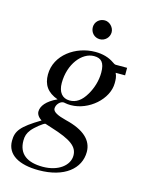

<svg xmlns="http://www.w3.org/2000/svg" viewBox="-121 -681 742 963"><g transform="rotate(15 250.0 -200.0)"><path d="M350 -557C350 -582 327 -606 302 -606C274 -606 252 -585 252 -558C252 -530 273 -508 301 -508C328 -508 350 -530 350 -557ZM471 -366V-405H411C408 -405 403 -407 395 -413C368 -432 335 -441 297 -441C196 -441 96 -372 96 -270C96 -218 119 -182 175 -162C121 -137 98 -107 98 -78C98 -65 107 -50 125 -39C27 20 8 47 8 98C8 170 73 206 175 206C308 206 385 142 385 55C385 -5 339 -49 243 -72C199 -83 172 -96 172 -114C172 -135 191 -155 208 -155C210 -155 212 -155 215 -154C224 -152 235 -151 246 -151C339 -151 431 -231 431 -315C431 -332 431 -348 422 -366ZM352 -348C352 -306 339 -265 319 -231C295 -190 268 -172 234 -172C196 -172 174 -200 174 -247C174 -346 234 -419 296 -419C333 -419 352 -401 352 -348ZM325 90C325 141 271 184 190 184C110 184 63 152 63 82C63 59 68 43 83 24C97 6 139 -28 148 -28C159 -24 169 -21 182 -17C289 16 325 44 325 90Z"/></g></svg>

Font: STIXGeneral
Style: Italic
Weight: 400
Italic angle: -16.33°
Designer: MicroPress Inc., with final additions and corrections provided by Coen Hoffman, Elsevier (retired)
Version: Version 1.1.0